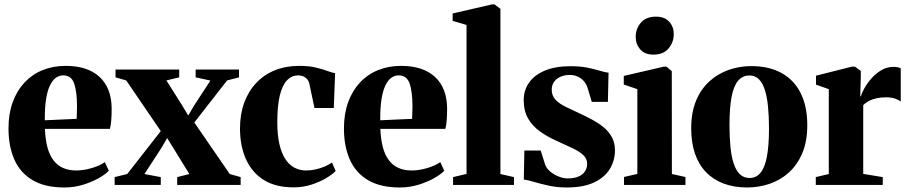

<svg xmlns="http://www.w3.org/2000/svg" viewBox="-20 -838 4122 870"><path d="M272 11.5Q183.5 11.5 127.5 -21.8Q71.5 -55 45 -115.2Q18.5 -175.5 18.5 -256Q18.5 -322.5 37.5 -374.8Q56.5 -427 91 -464Q125.5 -501 173 -520.2Q220.5 -539.5 277.5 -539.5Q376.5 -539.5 430.5 -490Q484.5 -440.5 486 -348.5Q486 -315 484 -291.5Q482 -268 478 -254H183.5Q185.5 -205 195.2 -169.5Q205 -134 222.8 -111Q240.5 -88 266.2 -76.8Q292 -65.5 325.5 -65.5Q358.5 -65.5 396 -76.5Q433.5 -87.5 455 -103.5L473 -64.5Q458.5 -48.5 427.8 -31Q397 -13.5 356.5 -1Q316 11.5 272 11.5ZM183 -293 327.5 -299.5Q328 -314 328.2 -327Q328.5 -340 329 -354.5Q329 -423 316 -459.8Q303 -496.5 266.5 -496.5Q249 -496.5 233.8 -486Q218.5 -475.5 206.8 -451.8Q195 -428 188.8 -389Q182.5 -350 183 -293Z M556.5 -49.5 708.5 -244 552 -473.5 503.5 -487.5V-523H792V-487.5L734 -473.5L803.5 -363.5L833 -314.5L859 -359L933.5 -473L866.5 -487.5V-523H1063V-487.5L1009 -473.5L860.5 -283L1021 -49.5L1070.5 -35.5V0H783V-35.5L838 -49.5L769 -161.5L737.5 -212.5L711 -167L634.5 -49.5L708.5 -35.5V0H499.5V-35.5Z M1310 11Q1228 11 1174.2 -23.2Q1120.5 -57.5 1094 -117.8Q1067.5 -178 1067.5 -255.5Q1067.5 -320 1086.5 -372.2Q1105.5 -424.5 1140.8 -462Q1176 -499.5 1225.5 -519.5Q1275 -539.5 1335.5 -539.5Q1380 -539.5 1410.2 -532.2Q1440.5 -525 1461.8 -517Q1483 -509 1498.5 -506.5L1492.5 -348.5H1405L1382 -457.5Q1379.5 -470 1372.2 -478.8Q1365 -487.5 1354.5 -492Q1344 -496.5 1331.5 -496.5Q1303 -496.5 1281.8 -475.5Q1260.5 -454.5 1248.5 -408Q1236.5 -361.5 1236.5 -284Q1236.5 -226.5 1246 -185.2Q1255.5 -144 1272.8 -117.5Q1290 -91 1314.2 -78.2Q1338.5 -65.5 1367 -65.5Q1388 -65.5 1409.5 -70.2Q1431 -75 1450.5 -83.2Q1470 -91.5 1484 -101.5L1501 -63.5Q1488 -49 1459 -31.5Q1430 -14 1391.5 -1.5Q1353 11 1310 11Z M1792 11.5Q1703.5 11.5 1647.5 -21.8Q1591.5 -55 1565 -115.2Q1538.5 -175.5 1538.5 -256Q1538.5 -322.5 1557.5 -374.8Q1576.5 -427 1611 -464Q1645.5 -501 1693 -520.2Q1740.5 -539.5 1797.5 -539.5Q1896.5 -539.5 1950.5 -490Q2004.5 -440.5 2006 -348.5Q2006 -315 2004 -291.5Q2002 -268 1998 -254H1703.5Q1705.5 -205 1715.2 -169.5Q1725 -134 1742.8 -111Q1760.5 -88 1786.2 -76.8Q1812 -65.5 1845.5 -65.5Q1878.5 -65.5 1916 -76.5Q1953.5 -87.5 1975 -103.5L1993 -64.5Q1978.5 -48.5 1947.8 -31Q1917 -13.5 1876.5 -1Q1836 11.5 1792 11.5ZM1703 -293 1847.5 -299.5Q1848 -314 1848.2 -327Q1848.5 -340 1849 -354.5Q1849 -423 1836 -459.8Q1823 -496.5 1786.5 -496.5Q1769 -496.5 1753.8 -486Q1738.5 -475.5 1726.8 -451.8Q1715 -428 1708.8 -389Q1702.5 -350 1703 -293Z M2094 -50V-725L2031 -743.5V-777L2209 -818H2221L2247.5 -798V-49.5L2309 -35.5V0H2033V-35.5Z M2548 11.5Q2504.5 11.5 2466.5 3.2Q2428.5 -5 2399.5 -13.8Q2370.5 -22.5 2353.5 -24.5L2356 -156H2430L2451 -89.5Q2458.5 -72 2475.8 -58.5Q2493 -45 2513.8 -37.2Q2534.5 -29.5 2551.5 -29.5Q2581.5 -29.5 2601.2 -38Q2621 -46.5 2630.8 -61.8Q2640.5 -77 2640.5 -96Q2640.5 -119 2623.2 -135.2Q2606 -151.5 2574.2 -166.5Q2542.5 -181.5 2498.5 -201.5Q2459.5 -219 2426.2 -242.8Q2393 -266.5 2373 -301Q2353 -335.5 2353 -384.5Q2353 -429 2377.5 -463.8Q2402 -498.5 2449.2 -518.2Q2496.5 -538 2564.5 -538Q2610.5 -538 2642.8 -531.2Q2675 -524.5 2697.8 -517.5Q2720.5 -510.5 2737.5 -508.5L2734.5 -376.5H2661.5L2642.5 -439.5Q2636.5 -458 2624.8 -471.2Q2613 -484.5 2596.8 -491.5Q2580.5 -498.5 2562 -498.5Q2538.5 -498.5 2519.8 -490.2Q2501 -482 2490.5 -467Q2480 -452 2480 -431.5Q2480 -404 2497.5 -385.8Q2515 -367.5 2543.8 -353.8Q2572.5 -340 2604.5 -325Q2635 -311 2663.8 -295.5Q2692.5 -280 2715.8 -260.8Q2739 -241.5 2752.8 -216Q2766.5 -190.5 2766.5 -156.5Q2766.5 -111 2743.5 -72.8Q2720.5 -34.5 2672.2 -11.5Q2624 11.5 2548 11.5Z M2807.5 0V-36L2868 -50V-434L2806.5 -455V-494L2988 -536H3000L3024 -515.5L3024.5 -49.5L3086 -36V0ZM2940.5 -590.5Q2901.5 -590.5 2881 -614.2Q2860.5 -638 2860.5 -670Q2860.5 -708.5 2884.2 -735.5Q2908 -762.5 2952 -762.5H2953Q2992 -762.5 3012.5 -739.5Q3033 -716.5 3033 -684Q3033 -646 3009.2 -618.2Q2985.5 -590.5 2941.5 -590.5Z M3112 -256.5Q3112 -329 3134.2 -382Q3156.5 -435 3195 -469.8Q3233.5 -504.5 3282.2 -521.5Q3331 -538.5 3384.5 -538.5Q3464.5 -538.5 3521.2 -507.2Q3578 -476 3608 -416.2Q3638 -356.5 3638 -270.5Q3638 -197.5 3615.5 -144.2Q3593 -91 3554.8 -56.5Q3516.5 -22 3467.5 -5.2Q3418.5 11.5 3365.5 11.5Q3306.5 11.5 3259.5 -6Q3212.5 -23.5 3179.5 -57.5Q3146.5 -91.5 3129.2 -141.5Q3112 -191.5 3112 -256.5ZM3376.5 -31.5Q3406.5 -31.5 3426 -55Q3445.5 -78.5 3455 -128.2Q3464.5 -178 3464.5 -255.5Q3464.5 -309.5 3460.2 -353.8Q3456 -398 3446 -429.8Q3436 -461.5 3418.8 -478.8Q3401.5 -496 3376 -496Q3345 -496 3324.8 -472.5Q3304.5 -449 3295 -399.2Q3285.5 -349.5 3285.5 -270.5Q3285.5 -217 3289.8 -173Q3294 -129 3304.5 -97.2Q3315 -65.5 3332.5 -48.5Q3350 -31.5 3376.5 -31.5Z M3676.5 0V-35.5L3735.5 -49.5V-434L3677.5 -454.5V-495L3840 -536H3854L3880.5 -516.5V-491.5L3878 -401L3881 -402Q3884 -414.5 3895.8 -436.2Q3907.5 -458 3927 -480.8Q3946.5 -503.5 3972.2 -519.2Q3998 -535 4028.5 -535Q4040.5 -535 4048.5 -533Q4056.5 -531 4061.5 -528.5V-378Q4053.5 -384.5 4037 -390.8Q4020.5 -397 3995 -397Q3972 -397 3952.8 -393Q3933.5 -389 3918 -381Q3902.5 -373 3891.5 -361.5V-50L3980 -35.5V0Z"/></svg>

Font: Merriweather 96pt ExtraBold
Style: Regular
Weight: 800
Version: Version 2.100